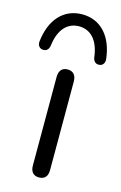

<svg xmlns="http://www.w3.org/2000/svg" viewBox="-158 -795 538 852"><g transform="rotate(15 111.0 -369.5)"><path d="M111 5C138 5 151 -11 151 -39V-446C151 -475 137 -491 111 -491C86 -491 72 -475 72 -446V-39C72 -11 86 5 111 5ZM-17 -547C-3 -546 8 -555 11 -573C20 -650 58 -689 111 -689C164 -689 202 -650 211 -573C214 -555 225 -546 239 -547C255 -547 266 -560 264 -579C253 -680 197 -744 111 -744C25 -744 -31 -680 -42 -579C-44 -560 -33 -547 -17 -547Z"/></g></svg>

Font: SN Pro Book
Style: Regular
Weight: 350
Designer: Tobias Whetton
Foundry: Supernotes
Version: Version 1.003;Glyphs 3.3 (3324)